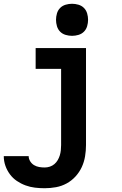

<svg xmlns="http://www.w3.org/2000/svg" viewBox="-27 -775 647 1018"><path d="M210 223Q184 223 158.5 220Q133 217 108.5 208Q84 199 62.5 184.5Q41 170 25.5 149Q10 128 1.5 103.5Q-7 79 -7 53H125Q125 67 133 80Q141 93 153.5 100.5Q166 108 180.5 110.5Q195 113 210 113Q224 113 237.5 108.5Q251 104 261.5 95Q272 86 279 74Q286 62 290 49Q294 36 295.5 22Q297 8 297 -6V-410H162V-520H429V-6Q429 24 424 54Q419 84 406.5 111Q394 138 373.5 160.5Q353 183 326.5 197.5Q300 212 270 217.5Q240 223 210 223ZM355 -585Q338 -585 321 -590Q304 -595 292 -607Q280 -619 275 -636Q270 -653 270 -670Q270 -687 275 -704Q280 -721 292 -733Q304 -745 321 -750Q338 -755 355 -755Q372 -755 389 -750Q406 -745 418 -733Q430 -721 435 -704Q440 -687 440 -670Q440 -653 435 -636Q430 -619 418 -607Q406 -595 389 -590Q372 -585 355 -585Z"/></svg>

Font: Iosevka HT Extrabold Extended
Style: Regular
Weight: 800
Width: 7
Monospace: yes
Designer: Belleve Invis
Foundry: Belleve Invis
Version: Version 32.3.0; ttfautohint (v1.8.4)